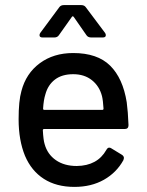

<svg xmlns="http://www.w3.org/2000/svg" viewBox="-20 -725 578 753"><path d="M397 -137Q402 -146 408 -146Q413 -146 417 -143L458 -118Q466 -113 466 -105L464 -97Q437 -48 387.5 -20Q338 8 272 8Q201 8 152 -23.5Q103 -55 78 -114Q53 -175 53 -257Q53 -330 64 -368Q82 -437 136 -477Q190 -517 267 -517Q362 -517 412 -467.5Q462 -418 477 -324Q482 -287 484 -234Q484 -219 469 -219H153Q148 -219 148 -214Q150 -176 155 -160Q166 -120 199 -97Q232 -74 281 -74Q362 -75 397 -137ZM158 -355Q151 -333 149 -299Q149 -294 154 -294H381Q386 -294 386 -299Q384 -332 380 -348Q370 -387 340.5 -410.5Q311 -434 267 -434Q223 -434 195.5 -413Q168 -392 158 -355ZM135 -587Q135 -592 138 -596L212 -696Q218 -705 230 -705H299Q311 -705 317 -696L392 -596Q395 -592 395 -587Q395 -578 383 -578H338Q325 -578 319 -587L269 -659Q267 -661 265 -661Q263 -661 262 -659L211 -587Q205 -578 193 -578H147Q135 -578 135 -587Z"/></svg>

Font: Barlow_Medium_SS
Style: Regular
Weight: 500
Designer: Jeremy Tribby
Foundry: Jeremy Tribby
Version: Version 1.101 August 23, 2024